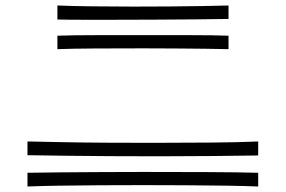

<svg xmlns="http://www.w3.org/2000/svg" viewBox="-20 -727 1040 699"><path d="M812 -658Q764 -657 694.5 -656.5Q625 -656 547.5 -655.5Q470 -655 395 -655Q336 -655 282.5 -655Q229 -655 189 -656V-707Q236 -705 310 -704Q384 -703 466 -703Q533 -703 598 -703.5Q663 -704 719 -705Q775 -706 812 -707ZM812 -548Q779 -549 729.5 -549.5Q680 -550 621.5 -550.5Q563 -551 501 -551Q410 -551 325 -550.5Q240 -550 189 -548V-597Q245 -599 329 -599Q413 -599 501 -599Q590 -599 673.5 -599Q757 -599 812 -597ZM920 -161Q853 -160 758 -159Q663 -158 559 -158Q471 -158 383 -158.5Q295 -159 217 -160Q139 -161 80 -162V-212Q131 -211 204.5 -209.5Q278 -208 363.5 -207.5Q449 -207 535 -207Q649 -207 752 -208Q855 -209 920 -212ZM920 -48Q874 -50 807 -51Q740 -52 661 -52.5Q582 -53 500 -53Q419 -53 340 -52.5Q261 -52 194 -51Q127 -50 80 -48V-98Q132 -99 199.5 -99.5Q267 -100 344 -100.5Q421 -101 500 -101Q619 -101 731 -100.5Q843 -100 920 -98Z"/></svg>

Font: Train One
Style: Regular
Weight: 400
Designer: Fontworks Inc.
Foundry: Fontworks Inc.
Version: Version 1.100